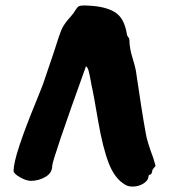

<svg xmlns="http://www.w3.org/2000/svg" viewBox="-20 -662 623 706"><path d="M30 -33Q30 -62 51 -125.5Q72 -189 106 -272Q140 -355 142 -364Q146 -377 176 -464Q200 -541 209 -559Q218 -577 240 -601Q250 -612 257 -624Q264 -636 270 -639Q276 -642 292 -642Q294 -642 300 -641.5Q306 -641 310 -641Q368 -638 402 -617.5Q436 -597 446 -540Q446 -533 451 -526.5Q456 -520 456 -512Q456 -485 468 -446.5Q480 -408 482 -386Q488 -344 499 -273.5Q510 -203 516 -172Q520 -144 544 -80L552 -52L544 -42Q540 -38 539 -30Q538 -22 532 -20Q526 -18 526 -14Q526 1 508 12.5Q490 24 468 24Q450 24 440 17Q402 -5 380 -61.5Q358 -118 341 -216.5Q324 -315 320 -333Q318 -340 314 -363Q310 -386 306 -401Q302 -416 296 -418Q172 -73 172 -52Q172 -26 147 -11.5Q122 3 94 3Q76 3 53 -10.5Q30 -24 30 -33Z"/></svg>

Font: NaniFont Regular
Style: Regular
Weight: 400
Designer: Nanigashitei
Version: Version 1.036